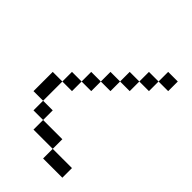

<svg xmlns="http://www.w3.org/2000/svg" viewBox="-88 -1046 1176 1176"><g transform="rotate(-45 500.0 -458.5)"><path d="M0 -416.7H83.3V-250H0ZM750 -416.7V-333.3H666.7V-416.7ZM750 -333.3H833.3V-250H750ZM166.7 -416.7H83.3V-583.3H166.7ZM166.7 -583.3V-666.7H250V-583.3ZM916.7 -166.7H833.3V-250H916.7ZM500 -583.3H416.7V-666.7H500ZM500 -500V-583.3H583.3V-500ZM666.7 -416.7H583.3V-500H666.7ZM250 -666.7V-750H416.7V-666.7Z"/></g></svg>

Font: GalmuriMono11 Regular
Style: Regular
Weight: 400
Designer: Lee Minseo (quiple)
Version: Version 2.399;hotconv 1.1.1;makeotfexe 2.6.0 DEVELOPMENT